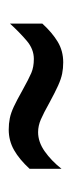

<svg xmlns="http://www.w3.org/2000/svg" viewBox="121 -548 168 451"><g transform="rotate(-90 205.5 -322.0)"><path d="M35 -337Q57 -361 79 -373.5Q101 -386 127 -386Q141 -386 153.5 -383.5Q166 -381 181 -374Q196 -367 219 -354Q246 -339 260 -333Q274 -327 293 -327Q316 -327 335.5 -343.5Q355 -360 376 -383V-307Q355 -284 333.5 -271Q312 -258 285 -258Q271 -258 258.5 -260.5Q246 -263 230.5 -270Q215 -277 191 -290Q166 -304 151 -310.5Q136 -317 121 -317Q98 -317 76 -301.5Q54 -286 35 -262Z"/></g></svg>

Font: Noto Sans Devanagari ExtraCondensed
Style: Regular
Weight: 400
Width: 2
Designer: Jelle Bosma - Monotype Design Team
Foundry: Monotype Imaging Inc.
Version: Version 2.006